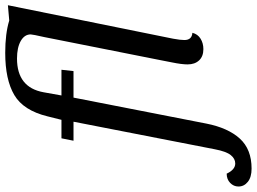

<svg xmlns="http://www.w3.org/2000/svg" viewBox="-256 -618 960 717"><g transform="rotate(-90 223.5 -260.0)"><path d="M-67 107Q-52 139 -29 139Q-11 139 2.5 122Q16 105 24 63L127 -465H56L65 -510H134L147 -562Q169 -652 226.5 -686Q284 -720 384 -720Q456 -720 505 -705L562 -710L437 -93Q432 -66 432 -51Q432 -23 459 -21Q454 -1 437 9.5Q420 20 398 20Q371 20 356 4Q341 -12 341 -39Q341 -61 348.5 -97.5Q356 -134 357 -141L443 -574Q453 -618 453 -625Q453 -648 428.5 -662Q404 -676 363 -676Q255 -676 237 -577L225 -510H321L316 -465H217L120 31Q104 112 64 156Q24 200 -48 200Q-80 200 -97.5 186Q-115 172 -115 151Q-115 133 -101.5 120Q-88 107 -67 107Z"/></g></svg>

Font: Sansita Light Italic
Style: Regular
Weight: 300
Italic angle: -11°
Designer: Pablo Cosgaya
Foundry: Omnibus-Type
Version: Version 1.006